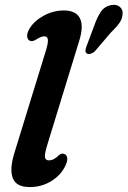

<svg xmlns="http://www.w3.org/2000/svg" viewBox="-20 -767 530 798"><path d="M309 -596.5 177 -166.5Q165 -127.5 166.8 -114Q168.5 -100.5 183.5 -100.5Q204 -100.5 225.5 -122.5Q237.5 -132 247.5 -127Q257 -124 259.2 -111Q261.5 -98 251.5 -78Q234.5 -40.5 194.2 -15Q154 10.5 103.5 10.5Q47 10.5 33 -27Q19 -64.5 40 -132L167.5 -546Q180.5 -586.5 179.2 -601.2Q178 -616 163.5 -616Q152 -616 132.5 -604Q114.5 -592.5 104.5 -597.5Q95 -601 93 -614.5Q91 -628 102.5 -648Q122.5 -680.5 162 -702Q201.5 -723.5 245.5 -723.5Q296 -723.5 312.2 -690.8Q328.5 -658 309 -596.5ZM373 -664Q384.5 -696.5 399.5 -718.5Q414.5 -740.5 442 -746Q464.5 -750 478 -738.5Q491.5 -727 489.5 -708.5Q488.5 -689 476.5 -671.8Q464.5 -654.5 441 -632L374 -553.5Q367 -547 357.8 -544Q348.5 -541 342 -544Q335 -548 335.2 -556.2Q335.5 -564.5 339.5 -574.5Z"/></svg>

Font: Fraunces 72pt SuperSoft SemiBold
Style: Italic
Weight: 600
Italic angle: -16°
Version: Version 1.000;[b76b70a41]